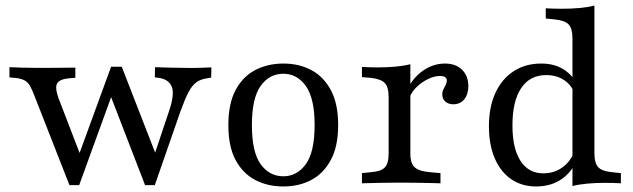

<svg xmlns="http://www.w3.org/2000/svg" viewBox="-20 -653 2255 684"><path d="M227.4 6.5 103.2 -310.5Q94.4 -333.9 86.7 -347.2Q79 -360.5 67.7 -366.5Q56.5 -372.6 37.9 -375L13.7 -377.4V-413.7Q31.5 -412.9 55.6 -412.1Q79.8 -411.3 102.4 -411.3H104.8H108.9Q134.7 -411.3 161.3 -411.3Q187.9 -411.3 210.9 -411.7Q233.9 -412.1 248.4 -412.1V-375.8L226.6 -374.2Q192.7 -371 183.9 -356.5Q175 -341.9 187.9 -304.8L268.5 -95.2L257.3 -91.1L375.8 -415.3L406.5 -391.1L262.1 6.5ZM496.8 6.5 371 -319.4 375.8 -415.3H413.7L539.5 -91.9L522.6 -79L579 -247.6Q603.2 -315.3 592.3 -343.1Q581.5 -371 544.4 -375.8L531.5 -377.4L532.3 -413.7Q556.5 -412.9 583.1 -412.1Q609.7 -411.3 633.9 -411.3Q662.1 -410.5 687.1 -411.3Q712.1 -412.1 733.1 -412.9L732.3 -376.6L718.5 -374.2Q695.2 -371 679.8 -360.1Q664.5 -349.2 651.6 -324.6Q638.7 -300 622.6 -255.6L531.5 6.5Z M988.7 11.3Q933.9 11.3 889.5 -11.7Q845.2 -34.7 819.4 -82.7Q793.5 -130.6 793.5 -207.3Q793.5 -283.9 819.4 -332.3Q845.2 -380.6 889.5 -403.6Q933.9 -426.6 989.5 -426.6Q1045.2 -426.6 1088.7 -403.6Q1132.3 -380.6 1158.5 -332.3Q1184.7 -283.9 1184.7 -207.3Q1184.7 -131.5 1158.5 -83.1Q1132.3 -34.7 1088.7 -11.7Q1045.2 11.3 988.7 11.3ZM989.5 -25Q1037.9 -25 1069.4 -68.1Q1100.8 -111.3 1100.8 -207.3Q1100.8 -303.2 1069.4 -346.8Q1037.9 -390.3 989.5 -390.3Q939.5 -390.3 908.5 -346.8Q877.4 -303.2 877.4 -207.3Q877.4 -111.3 908.5 -68.1Q939.5 -25 989.5 -25Z M1403.2 -2.4Q1362.9 -2.4 1331.9 -1.6Q1300.8 -0.8 1269.4 0V-36.3L1300.8 -39.5Q1336.3 -41.9 1350.4 -56Q1364.5 -70.2 1364.5 -105.6V-206.5H1441.9V-105.6Q1441.9 -82.3 1448.8 -68.5Q1455.6 -54.8 1471 -48.4Q1486.3 -41.9 1512.9 -39.5L1549.2 -36.3V0Q1526.6 -0.8 1504 -1.2Q1481.5 -1.6 1457.3 -2Q1433.1 -2.4 1403.2 -2.4ZM1364.5 -206.5V-307.3Q1364.5 -343.5 1350.4 -357.7Q1336.3 -371.8 1300 -375.8L1269.4 -378.2V-414.5Q1283.9 -413.7 1297.2 -413.3Q1310.5 -412.9 1325.8 -412.9Q1360.5 -412.9 1389.9 -415.7Q1419.4 -418.5 1441.9 -424.2V-414.5V-206.5ZM1594.4 -281.5Q1577.4 -281.5 1566.5 -291.1Q1555.6 -300.8 1555.6 -316.9Q1555.6 -327.4 1560.1 -335.5Q1564.5 -343.5 1568.1 -351.2Q1571.8 -358.9 1571.8 -366.1Q1571.8 -382.3 1546.8 -382.3Q1527.4 -382.3 1505.6 -371.8Q1483.9 -361.3 1465.7 -344.4Q1447.6 -327.4 1439.5 -306.5L1436.3 -345.2Q1459.7 -384.7 1493.5 -405.6Q1527.4 -426.6 1565.3 -426.6Q1603.2 -426.6 1625.8 -404.8Q1648.4 -383.1 1648.4 -346Q1648.4 -316.9 1633.9 -299.2Q1619.4 -281.5 1594.4 -281.5Z M1889.5 11.3Q1838.7 11.3 1800.8 -14.9Q1762.9 -41.1 1742.3 -89.5Q1721.8 -137.9 1721.8 -203.2Q1721.8 -271.8 1744.8 -321.8Q1767.7 -371.8 1809.7 -399.2Q1851.6 -426.6 1908.1 -426.6Q1954.8 -426.6 1987.5 -406Q2020.2 -385.5 2036.3 -350.8L2024.2 -325Q2014.5 -351.6 1988.3 -368.5Q1962.1 -385.5 1925.8 -385.5Q1867.7 -385.5 1836.7 -339.1Q1805.6 -292.7 1805.6 -206.5Q1805.6 -124.2 1834.3 -79.8Q1862.9 -35.5 1916.1 -35.5Q1955.6 -35.5 1985.5 -58.1Q2015.3 -80.6 2027.4 -117.7L2036.3 -92.7Q2023.4 -46 1984.3 -17.3Q1945.2 11.3 1889.5 11.3ZM2019.4 0V-206.5H2097.6V-108.1Q2097.6 -71.8 2111.3 -57.3Q2125 -42.7 2161.3 -39.5L2191.9 -36.3V0Q2178.2 -0.8 2164.5 -1.2Q2150.8 -1.6 2135.5 -1.6Q2100.8 -1.6 2071.4 1.2Q2041.9 4 2019.4 9.7ZM2019.4 -206.5V-515.3Q2019.4 -551.6 2005.6 -566.1Q1991.9 -580.6 1954.8 -583.9L1924.2 -587.1V-623.4Q1939.5 -622.6 1952.8 -622.2Q1966.1 -621.8 1980.6 -621.8Q2016.1 -621.8 2045.6 -624.6Q2075 -627.4 2097.6 -633.1V-623.4V-206.5Z"/></svg>

Font: Playfair 9pt
Style: Regular
Weight: 400
Designer: Claus Eggers Sørensen
Foundry: Claus Eggers Sørensen
Version: Version 2.203